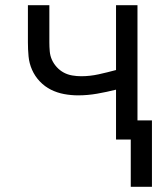

<svg xmlns="http://www.w3.org/2000/svg" viewBox="-20 -540 640 743"><path d="M486 183V0H429V-193Q393 -184 356 -177.5Q319 -171 282 -171Q255 -171 228 -176Q201 -181 177 -193Q153 -205 134 -225Q115 -245 104 -270Q93 -295 90.5 -322Q88 -349 88 -376V-520H171V-376Q171 -359 172.5 -341.5Q174 -324 181 -308.5Q188 -293 200 -280Q212 -267 227 -259Q242 -251 259.5 -248Q277 -245 294 -245Q328 -245 362 -252.5Q396 -260 429 -269V-520H512V-74H568V183Z"/></svg>

Font: Iosevka Aile
Style: Regular
Weight: 400
Designer: Belleve Invis
Foundry: Belleve Invis
Version: Version 28.0.1; ttfautohint (v1.8.4)